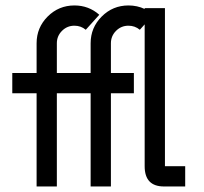

<svg xmlns="http://www.w3.org/2000/svg" viewBox="-20 -674 738 694"><path d="M649.4 0H572.8Q502.9 0 502.9 -73.2V-585.9L485.4 -566.4Q467.8 -581.1 444.3 -581.1Q418 -581.1 399.4 -562.5Q380.9 -543.9 380.9 -517.6V-410.2H463.9V-336.9H380.9V0H307.6V-336.9H185.5V0H112.3V-336.9H24.4V-410.2H112.3V-517.6Q112.3 -574.2 152.3 -614.3Q192.4 -654.3 249 -654.3Q300.8 -654.3 338.9 -620.6L290 -566.4Q272.5 -581.1 249 -581.1Q222.7 -581.1 204.1 -562.5Q185.5 -543.9 185.5 -517.6V-410.2H307.6V-517.6Q307.6 -574.2 347.7 -614.3Q387.7 -654.3 444.3 -654.3Q476.1 -654.3 502.9 -641.6V-644.5H576.2V-73.2H649.4Z"/></svg>

Font: Catrinity
Style: Regular
Weight: 400
Designer: Alexander Lange
Foundry: High-Logic / Made with FontCreator
Version: Version 2.090;May 20, 2024;FontCreator 15.0.0.2974 64-bit